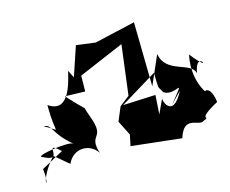

<svg xmlns="http://www.w3.org/2000/svg" viewBox="-132 -782 1230 1028"><g transform="rotate(-20 483.0 -268.0)"><path d="M342 -345 351 -432 611 -517 552 -244 493 -206 454 -132 488 -47 470 13 745 68C793 -49 852 41 883 20C940 5 839 14 987 -51C980 -187 899 -105 961 -100C913 -168 907 -260 932 -341C1034 -184 973 -369 938 -232C929 -302 781 -286 773 -402L689 -248L714 -604L485 -572L380 -595L311 -437L294 -480C281 -449 234 -258 127 -346C110 -164 157 -196 69 -245C115 -245 95 -193 188 -104C166 -124 -2 -113 0 -98C123 -14 26 -188 116 -88L-12 -32C-8 99 -66 43 63 -80L135 -8C176 -82 267 -76 303 -10C277 -131 361 -65 321 -209C295 -300 338 -217 231 -358ZM820 -176C734 -37 703 -172 720 -176L673 -94L689 -199L508 -207L722 -313C715 -203 716 -246 733 -199C791 -151 884 -255 755 -119Z"/></g></svg>

Font: Asimov Silicon
Style: Regular
Weight: 400
Designer: Google
Version: Version 2.000980; 2014